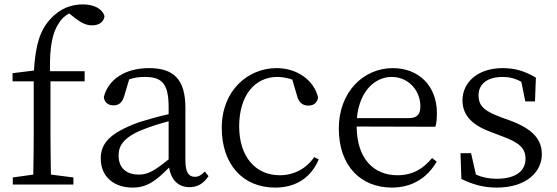

<svg xmlns="http://www.w3.org/2000/svg" viewBox="-20 -837 2525 871"><path d="M37 -505V-468H133V-228C133 -167 132 -106 131 -45L38 -32V0H313V-32L211 -45C210 -106 209 -167 209 -228V-468H364V-514H207C204 -631 220 -692 247 -732C259 -752 276 -767 294 -776L323 -753C349 -733 372 -722 398 -722C432 -722 452 -740 454 -764C443 -800 403 -817 355 -817C308 -817 254 -801 210 -752C162 -702 141 -634 134 -517Z M745 -114C681 -63 652 -45 610 -45C556 -45 518 -72 518 -132C518 -172 536 -214 633 -251C660 -262 704 -276 745 -287ZM909 -59C894 -43 882 -35 864 -35C837 -35 821 -53 821 -111V-348C821 -478 767 -528 656 -528C550 -528 472 -479 451 -397C453 -373 470 -359 495 -359C521 -359 536 -374 544 -403L566 -477C592 -486 615 -488 636 -488C712 -488 745 -461 745 -351V-319C699 -309 651 -295 612 -283C476 -234 437 -185 437 -118C437 -32 501 14 581 14C646 14 686 -15 747 -77C756 -22 788 12 839 12C874 12 902 -2 926 -38Z M1405 -124C1369 -71 1312 -42 1249 -42C1141 -42 1065 -124 1065 -264C1065 -405 1137 -488 1238 -488C1259 -488 1282 -484 1306 -476L1328 -401C1335 -376 1349 -358 1379 -358C1403 -358 1419 -370 1423 -395C1404 -474 1327 -528 1235 -528C1105 -528 986 -427 986 -257C986 -91 1082 14 1228 14C1326 14 1392 -34 1426 -114Z M1599 -301C1611 -428 1684 -488 1757 -488C1834 -488 1887 -425 1887 -355C1887 -323 1877 -301 1833 -301ZM1955 -262C1960 -277 1962 -298 1962 -324C1962 -449 1878 -528 1762 -528C1630 -528 1517 -421 1517 -254C1517 -83 1618 14 1758 14C1851 14 1920 -32 1961 -104L1940 -120C1901 -73 1854 -42 1783 -42C1677 -42 1599 -115 1598 -263Z M2253 -305C2179 -333 2151 -354 2151 -405C2151 -454 2188 -488 2261 -488C2290 -488 2318 -481 2345 -466L2363 -377H2407L2411 -485C2363 -513 2319 -528 2261 -528C2143 -528 2078 -460 2078 -382C2078 -308 2130 -266 2210 -237L2260 -218C2333 -191 2364 -166 2364 -117C2364 -63 2322 -26 2233 -26C2196 -26 2166 -33 2139 -45L2117 -142H2069L2073 -25C2126 0 2173 14 2233 14C2369 14 2438 -58 2438 -137C2438 -204 2398 -252 2292 -291Z"/></svg>

Font: Shippori Mincho
Style: Regular
Weight: 400
Designer: Bonji Tadano  Ryoko NISHIZUKA  (kana & ideographs); Frank Grießhammer (Latin, Greek & Cyrillic); Wenlong ZHANG  (bopomof
Foundry: Adobe Systems Incorporated
Version: Version 1.003;PS 1.001;hotconv 16.6.54;makeotf.lib2.5.65590